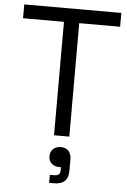

<svg xmlns="http://www.w3.org/2000/svg" viewBox="-63 -745 697 1052"><g transform="rotate(5 286.0 -219.0)"><path d="M336 0H252V-624H27V-700H561V-624H336ZM353 124V187Q353 262 275 262H248V218H271Q290 218 298 210Q305 203 305 186V171H294Q270 171 253 156Q237 141 237 116Q237 92 253 76Q270 61 295 61Q321 61 337 77Q353 93 353 124Z"/></g></svg>

Font: Rilu
Style: Regular
Weight: 500
Designer: Alí Sinisterra
Foundry: Alí Sinisterra
Version: 0.1